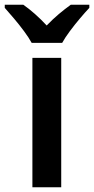

<svg xmlns="http://www.w3.org/2000/svg" viewBox="-63 -786 395 806"><path d="M194 0H73V-543H194ZM70 -606Q58 -628 38 -655Q18 -682 -4 -708Q-26 -734 -43 -753V-766H35Q58 -750 83.5 -727.5Q109 -705 133 -679Q159 -706 184 -727Q209 -748 234 -766H312V-753Q295 -735 273 -709Q251 -683 230.5 -655.5Q210 -628 198 -606Z"/></svg>

Font: Noto Sans SemiCondensed SemiBold
Style: Regular
Weight: 600
Width: 4
Designer: Monotype Design Team
Foundry: Monotype Imaging Inc.
Version: Version 2.013; ttfautohint (v1.8.4.7-5d5b)